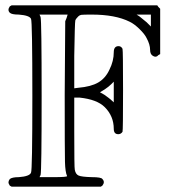

<svg xmlns="http://www.w3.org/2000/svg" viewBox="-20 -703 651 724"><path d="M17 -679 24 -683H573L577 -677L584 -670V-499L577 -495Q569 -485 557 -492Q546 -498 546 -515Q546 -535 533 -559Q526 -574 506 -593.5Q486 -613 469 -621Q415 -648 326 -648Q293 -648 286.5 -647Q280 -646 275 -641Q266 -632 264 -626Q262 -618 260 -492V-370L275 -372Q323 -376 350.5 -392Q378 -408 393 -441Q409 -473 409 -506Q409 -529 427 -529Q437 -529 442 -519Q444 -511 444 -362Q444 -212 442 -206Q436 -197 426 -197Q409 -197 409 -217Q409 -265 375 -299Q346 -328 280 -335H260V-206Q260 -70 262 -63Q265 -46 276.5 -41Q288 -36 326 -35Q362 -35 366 -28Q377 -17 366 -3L360 1H24L17 -3Q12 -10 12 -16Q12 -21 17 -28Q26 -35 51 -35Q92 -38 97 -52Q102 -60 102 -341Q102 -622 97 -632Q91 -645 51 -648Q24 -648 17 -655Q12 -660 12 -666Q12 -672 17 -679ZM235 -648H129L133 -639Q137 -625 137 -341Q137 -57 133 -43L129 -35H182Q233 -35 233 -39Q226 -54 225 -92.5Q224 -131 224 -346L226 -623L231 -635ZM549 -603V-648H495L506 -641Q531 -621 533 -619ZM409 -317V-395L400 -386Q390 -376 375 -366L357 -355L373 -346Q394 -331 397 -328Z"/></svg>

Font: MathJax_AMS
Style: Regular
Weight: 400
Version: Version 1.1